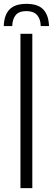

<svg xmlns="http://www.w3.org/2000/svg" viewBox="-42 -975 274 995"><path d="M64 0V-800H125.5V0ZM95 -955Q35.5 -955 7.5 -926.2Q-20.5 -897.5 -22.5 -840H21.5Q22 -874.5 38.8 -896Q55.5 -917.5 95 -917.5Q131.5 -917.5 150 -897Q168.5 -876.5 169 -840H212Q210 -897 182.2 -926Q154.5 -955 95 -955Z"/></svg>

Font: Big Shoulders Stencil Text Light
Style: Regular
Weight: 300
Designer: Patric King
Foundry: XO Type Co
Version: Version 1.000